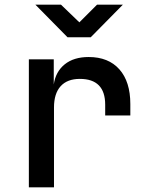

<svg xmlns="http://www.w3.org/2000/svg" viewBox="-20 -805 640 825"><path d="M104 0V-550H211V-442Q219 -497 258 -528.5Q297 -560 361 -560Q446 -560 493 -507Q540 -454 540 -358V-309H432V-355Q432 -466 323 -466Q269 -466 240.5 -434.5Q212 -403 212 -343V0ZM270 -645 132 -785H242L321 -709L397 -785H508L370 -645Z"/></svg>

Font: JetBrains Mono SemiBold
Style: Regular
Weight: 472
Monospace: yes
Designer: Philipp Nurullin, Konstantin Bulenkov
Foundry: JetBrains
Version: Version 2.305; ttfautohint (v1.8.4.7-5d5b)